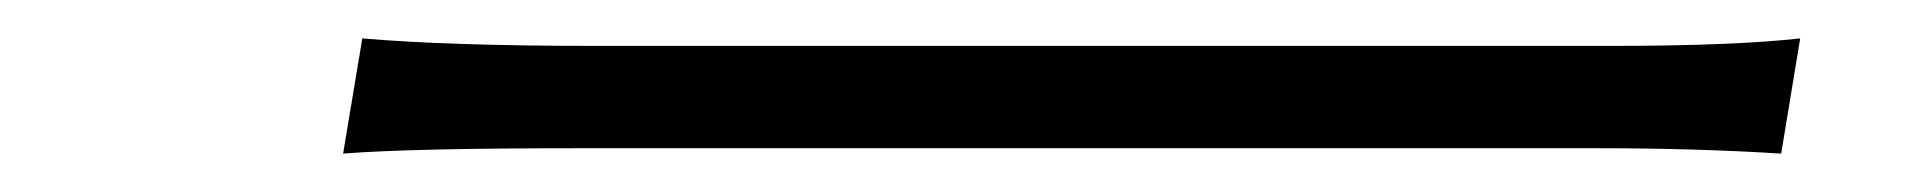

<svg xmlns="http://www.w3.org/2000/svg" viewBox="-20 -417 996 100"><path d="M158.7 -337 168.7 -397Q213.8 -393.1 290.1 -393.1H818.9Q882.5 -393.1 917.6 -397L907.7 -337Q863.3 -339.8 811.4 -339.8H281.2Q193.9 -339.8 158.7 -337Z"/></svg>

Font: Karasuma Gothic
Style: Light Italic
Weight: 300
Italic angle: 9.39998°
Designer: Rasmus Andersson / Ryoko Nishizuka
Foundry: rsms
Version: Version 1.00